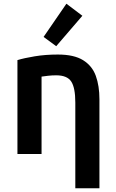

<svg xmlns="http://www.w3.org/2000/svg" viewBox="-20 -830 624 1035"><path d="M386 185V-277Q386 -357 364 -390.5Q342 -424 283 -424Q260 -424 238.5 -421.5Q217 -419 204 -417V0H74V-506Q110 -517 167.5 -526.5Q225 -536 292 -536Q379 -536 428 -505.5Q477 -475 496.5 -421Q516 -367 516 -295V185ZM283 -581 215 -631 338 -810 424 -745Z"/></svg>

Font: Ubuntu Sans
Style: Bold
Weight: 700
Designer: Dalton Maag Ltd
Foundry: Dalton Maag Ltd
Version: Version 1.006; ttfautohint (v1.8.4.7-5d5b)